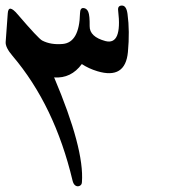

<svg xmlns="http://www.w3.org/2000/svg" viewBox="-26 -569 632 681"><path d="M393.1 -531.2Q390.6 -549.3 406.5 -549.3Q422.4 -549.3 426.3 -519.5Q434.6 -458.5 427.7 -384.3Q418.5 -286.6 319.3 -316.4Q288.6 -325.7 264.2 -341.8Q226.1 -290 166 -294.4Q273.4 -41 264.6 77.1Q264.2 86.9 256.3 90.3Q248.5 93.8 241.2 88.9Q234.4 84 231.4 71.8Q168 -194.8 18.6 -370.6Q-7.3 -400.9 -5.9 -419.9L1.5 -521.5Q3.9 -556.6 36.6 -518.1Q109.9 -432.6 123.5 -425.3Q154.3 -409.2 196.8 -413.1Q255.4 -418.5 257.8 -522Q258.3 -541.5 270 -540.5Q281.7 -539.6 287.1 -526.9Q292.5 -514.2 292 -476.3Q291.5 -438.5 348.1 -423.3Q407.7 -408.2 393.1 -531.2Z"/></svg>

Font: Amiri
Style: Slanted
Weight: 400
Italic angle: 9°
Designer: Khaled Hosny
Version: Version 000.107